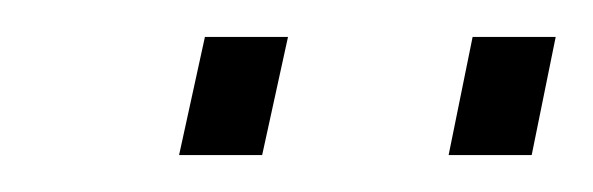

<svg xmlns="http://www.w3.org/2000/svg" viewBox="-20 -704 321 104"><path d="M223 -620 236 -684H281L268 -620ZM77 -620 91 -684H136L122 -620Z"/></svg>

Font: Saira UltraCondensed ExtraLight
Style: Italic
Weight: 250
Width: 1
Italic angle: -12°
Designer: Hector Gatti with collaboration of the Omnibus-Type team
Foundry: Omnibus-Type
Version: Version 1.101